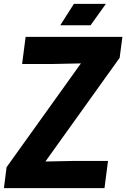

<svg xmlns="http://www.w3.org/2000/svg" viewBox="-30 -970 651 990"><path d="M351.1 -950.2H516.1L437 -839.8H280.8ZM3.9 -107.9 387.2 -643.1 244.1 -640.1H84L102.1 -779.8H601.1L586.9 -671.9L204.1 -137.2L346.2 -140.1H526.9L508.8 0H-9.8Z"/></svg>

Font: Cooper Hewitt
Style: Bold Italic
Weight: 712
Designer: Village Type and Design LLC
Foundry: Cooper Hewitt Smithsonian Design Museum
Version: 1.000